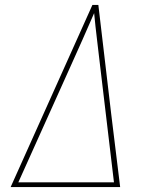

<svg xmlns="http://www.w3.org/2000/svg" viewBox="-20 -755 640 775"><path d="M23 0 353 -735H377L429 -294L465 0ZM54 -19H440L384 -490Q378 -543 371.5 -596Q365 -649 360 -702Q337 -649 313.5 -596Q290 -543 266 -490Z"/></svg>

Font: Iosevka Aile Thin Oblique
Style: Regular
Weight: 100
Italic angle: -9°
Designer: Belleve Invis
Foundry: Belleve Invis
Version: Version 31.1.0; ttfautohint (v1.8.4)